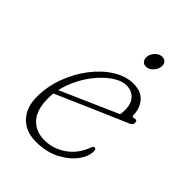

<svg xmlns="http://www.w3.org/2000/svg" viewBox="-188 -714 810 810"><g transform="rotate(45 217.5 -308.5)"><path d="M375.5 -136Q375.5 -105.5 350.5 -72.2Q325.5 -39 280.2 -15.8Q235 7.5 174.5 7.5Q113 7.5 77.8 -29.5Q42.5 -66.5 42.5 -130Q42.5 -191 64 -249.2Q85.5 -307.5 121.5 -354.5Q157.5 -401.5 202 -429.5Q246.5 -457.5 292.5 -457.5Q338 -457.5 361.8 -429.8Q385.5 -402 385.5 -362Q385.5 -352.5 397.5 -356Q413.5 -361.5 413.5 -344Q413.5 -332.5 398.5 -326Q362 -310.5 314.8 -290Q267.5 -269.5 220.2 -249Q173 -228.5 135.8 -212.2Q98.5 -196 82.5 -189Q80.5 -174 80.5 -160Q80.5 -89 112 -55.8Q143.5 -22.5 194.5 -22.5Q245 -22.5 289.5 -52.5Q334 -82.5 355.5 -140Q359.5 -151 366.5 -151Q375.5 -151 375.5 -136ZM276.5 -431.5Q250.5 -431.5 221.5 -413.5Q192.5 -395.5 165 -364.8Q137.5 -334 116.8 -294.8Q96 -255.5 86.5 -213.5Q104.5 -221.5 135.5 -235Q166.5 -248.5 203.5 -264.8Q240.5 -281 277.2 -297.2Q314 -313.5 343.5 -326.5Q345.5 -337.5 345.5 -355Q345.5 -390 326.8 -410.8Q308 -431.5 276.5 -431.5ZM278 -545Q262.5 -545 255.5 -556.8Q248.5 -568.5 252.5 -584.5Q257 -600.5 269.8 -612Q282.5 -623.5 298.5 -623.5Q313.5 -623.5 320.5 -612Q327.5 -600.5 323 -584.5Q319 -568.5 306.2 -556.8Q293.5 -545 278 -545Z"/></g></svg>

Font: Fraunces 9pt S100 Thin
Style: Italic
Weight: 100
Italic angle: -16°
Version: Version 1.000; ttfautohint (v1.8.3)